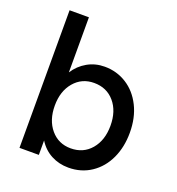

<svg xmlns="http://www.w3.org/2000/svg" viewBox="-129 -801 841 914"><g transform="rotate(20 291.5 -344.0)"><path d="M166 -73V0H68V-697H166V-418Q191 -457 230.5 -479.5Q270 -502 318 -502Q379 -502 429 -470.5Q479 -439 508 -381Q537 -323 537 -247Q537 -174 510 -116Q483 -58 433 -24.5Q383 9 318 9Q270 9 230.5 -12Q191 -33 166 -73ZM439 -247Q439 -321 400 -366.5Q361 -412 297 -412Q235 -412 196 -366Q157 -320 157 -247Q157 -173 196 -127Q235 -81 297 -81Q361 -81 400 -127Q439 -173 439 -247Z"/></g></svg>

Font: Hanken Grotesk Medium
Style: Regular
Weight: 500
Designer: Alfredo Marco Pradil
Foundry: Hanken Design Co.
Version: Version 3.014